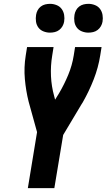

<svg xmlns="http://www.w3.org/2000/svg" viewBox="-20 -980 556 1000"><path d="M125 0 173 -292 129 -451Q115 -507 109.5 -568Q104 -629 114 -691L121 -735H259L252 -691Q243 -637 245.5 -583.5Q248 -530 262 -480L267 -461L288 -495Q315 -541 335.5 -590.5Q356 -640 364 -691L371 -735H509L502 -691Q492 -628 468 -566.5Q444 -505 411 -447Q409 -444 407.5 -441.5Q406 -439 404 -436L309 -277L263 0ZM440 -810Q423 -810 406.5 -816.5Q390 -823 380 -836.5Q370 -850 367.5 -867.5Q365 -885 368 -903Q370 -915 376 -926.5Q382 -938 392.5 -946Q403 -954 415.5 -957Q428 -960 441 -960Q458 -960 474.5 -953.5Q491 -947 501 -933.5Q511 -920 514 -902.5Q517 -885 514 -867Q512 -855 505.5 -843.5Q499 -832 488.5 -824Q478 -816 465.5 -813Q453 -810 440 -810ZM240 -810Q223 -810 206.5 -816.5Q190 -823 180 -836.5Q170 -850 167.5 -867.5Q165 -885 168 -903Q170 -915 176 -926.5Q182 -938 192.5 -946Q203 -954 215.5 -957Q228 -960 241 -960Q258 -960 274.5 -953.5Q291 -947 301 -933.5Q311 -920 314 -902.5Q317 -885 314 -867Q312 -855 305.5 -843.5Q299 -832 288.5 -824Q278 -816 265.5 -813Q253 -810 240 -810Z"/></svg>

Font: Iosevka Term Curly Heavy
Style: Italic
Weight: 900
Italic angle: -9°
Designer: Belleve Invis
Foundry: Belleve Invis
Version: Version 32.3.0